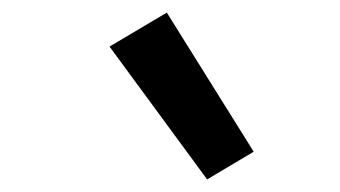

<svg xmlns="http://www.w3.org/2000/svg" viewBox="-20 -825 540 305"><path d="M309 -540 154 -751 245 -805 383 -584Z"/></svg>

Font: Iosevka Curly Slab Semibold
Style: Italic
Weight: 600
Italic angle: -9°
Monospace: yes
Designer: Belleve Invis
Foundry: Belleve Invis
Version: Version 22.1.2; ttfautohint (v1.8.4)